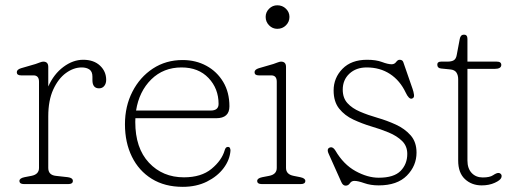

<svg xmlns="http://www.w3.org/2000/svg" viewBox="-20 -696 1958 726"><path d="M162.5 -443V-369Q183.5 -416 219.8 -443Q256 -470 294.5 -470Q334.5 -470 358 -448Q381.5 -426 381.5 -394Q381.5 -380 374.2 -371Q367 -362 354.5 -362Q329.5 -362 329.5 -393V-406Q329.5 -425.5 318.2 -433.2Q307 -441 289 -441Q258.5 -441 229.5 -420Q200.5 -399 181.5 -357.8Q162.5 -316.5 162.5 -256V-61Q162.5 -34 191.5 -31L236.5 -26Q255.5 -23.5 255.5 -12Q255.5 0 238.5 0H70.5Q53.5 0 53.5 -12Q53.5 -22 72.5 -26L98.5 -31Q127.5 -36.5 127.5 -61V-387Q127.5 -411 106.5 -411H59.5Q43.5 -411 43.5 -423Q43.5 -433 59.5 -438L114.5 -454Q122 -456.5 130.5 -459.8Q139 -463 143.5 -463Q162.5 -463 162.5 -443Z M847.5 -294Q847.5 -249 797.5 -249H492Q491.5 -242 491.5 -235Q491.5 -136 543.2 -80.8Q595 -25.5 675.5 -25.5Q741 -25.5 779.8 -57.5Q818.5 -89.5 829.5 -127.5Q833 -140.5 841.5 -140.5Q847.5 -140.5 849.5 -136.2Q851.5 -132 851.5 -126.5Q849 -91.5 825.5 -60.2Q802 -29 762.2 -9.2Q722.5 10.5 671 10.5Q603 10.5 554 -19.8Q505 -50 478.8 -103.5Q452.5 -157 452.5 -226Q452.5 -294.5 480.8 -349.5Q509 -404.5 558.2 -436.8Q607.5 -469 670.5 -469Q720.5 -469 760.5 -447.2Q800.5 -425.5 824 -386.2Q847.5 -347 847.5 -294ZM666.5 -441Q598 -441 552 -395.8Q506 -350.5 494.5 -278H776.5Q806.5 -278 806.5 -303Q806.5 -361 768.5 -401Q730.5 -441 666.5 -441Z M1028.5 -587Q1010.5 -587 997.5 -600.2Q984.5 -613.5 984.5 -632Q984.5 -650 997.5 -663Q1010.5 -676 1028.5 -676Q1048 -676 1061.2 -663Q1074.5 -650 1074.5 -632Q1074.5 -613.5 1061.2 -600.2Q1048 -587 1028.5 -587ZM1061.5 -443V-61Q1061.5 -36.5 1090.5 -31L1115.5 -26Q1134.5 -22 1134.5 -12Q1134.5 0 1117.5 0H969.5Q952.5 0 952.5 -12Q952.5 -22 971.5 -26L997.5 -31Q1026.5 -36.5 1026.5 -61V-387Q1026.5 -411 1005.5 -411H958.5Q942.5 -411 942.5 -423Q942.5 -433 958.5 -438L1013.5 -454Q1021 -456.5 1029.5 -459.8Q1038 -463 1042.5 -463Q1061.5 -463 1061.5 -443Z M1366.5 -441Q1326.5 -441 1301.2 -417.5Q1276 -394 1276 -357Q1276 -325.5 1293.8 -306Q1311.5 -286.5 1341.2 -273.8Q1371 -261 1407.5 -250.5Q1442.5 -240.5 1476.5 -225Q1510.5 -209.5 1532.8 -184.2Q1555 -159 1555 -119Q1555 -69 1518.5 -32Q1482 5 1412 5Q1381.5 5 1357.5 -3.5Q1333.5 -12 1320 -12Q1309 -12 1303 -3Q1297 6 1287 6Q1276 6 1270 -9L1223 -114Q1213 -135.5 1230 -139Q1239.5 -140.5 1248 -127Q1279 -74 1324.5 -49Q1370 -24 1412 -24Q1469.5 -24 1494.8 -49.8Q1520 -75.5 1520 -114Q1520 -143.5 1500.5 -162.8Q1481 -182 1449.8 -195Q1418.5 -208 1384 -218Q1349 -228.5 1316.2 -243.8Q1283.5 -259 1262.5 -285.2Q1241.5 -311.5 1241.5 -354Q1241.5 -401.5 1275 -435.8Q1308.5 -470 1368 -470Q1402 -470 1424.5 -461.5Q1447 -453 1461 -453Q1471.5 -453 1477.8 -461.5Q1484 -470 1491 -470Q1502 -470 1505 -461L1540 -360Q1544 -349 1545.5 -337.2Q1547 -325.5 1537 -323Q1526 -320.5 1514 -346Q1492.5 -391.5 1454.8 -416.2Q1417 -441 1366.5 -441Z M1682.5 -433.5 1647.5 -437Q1633.5 -438.5 1633.5 -451.5Q1633.5 -463 1648 -463H1671.5Q1687.5 -463 1696 -468.2Q1704.5 -473.5 1707 -488L1718.5 -549Q1721.5 -565 1734.5 -565Q1747.5 -565 1747.5 -549V-463H1858.5Q1875.5 -463 1875.5 -450.5Q1875.5 -435.5 1849.5 -435.5H1747.5V-89Q1747.5 -59 1763.5 -42Q1779.5 -25 1805.5 -25Q1832 -25 1844.5 -33.5Q1857 -42 1864.5 -42Q1870.5 -42 1874.5 -37.2Q1878.5 -32.5 1875.5 -24Q1872 -14.5 1850.8 -4.8Q1829.5 5 1801.5 5Q1763.5 5 1738 -18.8Q1712.5 -42.5 1712.5 -89V-396.5Q1712.5 -411.5 1705.8 -421.8Q1699 -432 1682.5 -433.5Z"/></svg>

Font: Fraunces 9pt S100 Thin
Style: Regular
Weight: 100
Version: Version 1.000; ttfautohint (v1.8.3)